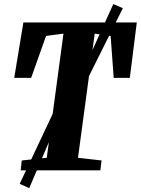

<svg xmlns="http://www.w3.org/2000/svg" viewBox="-20 -856 708 965"><path d="M84 0 89.5 -49.5 215 -63 299 -687 211.5 -675.5 136.5 -464.5H51.5L97.5 -743H667.5L632.5 -464.5H551.5L536 -675.5L456 -687L372 -63L490.5 -49.5L484.5 0ZM79 68 293.5 -387 356 -408.5 549.5 -835.5 597.5 -815 388 -395 324.5 -373.5 127 89.5Z"/></svg>

Font: Merriweather 24pt SemiCondensed Black
Style: Italic
Weight: 900
Width: 4
Italic angle: -7.8°
Designer: Eben Sorkin
Foundry: Eben Sorkin
Version: Version 2.101